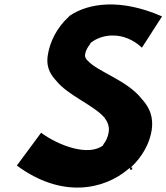

<svg xmlns="http://www.w3.org/2000/svg" viewBox="-20 -844 761 878"><path d="M168 -237 57 -87C261 64 454 25 567 -71L575 -77L574 -68H584L585 -78H578C631 -127 665 -189 674 -251C682 -309 664 -350 634 -385L628 -392C559 -479 426 -515 380 -568H379C373 -575 367 -584 369 -595C372 -614 381 -628 393 -644V-647L395 -648C446 -690 547 -703 629 -626L721 -769C531 -852 386 -830 300 -773L292 -765C240 -717 207 -652 198 -588C192 -547 204 -513 229 -484L236 -476C291 -407 404 -366 457 -307L459 -305V-304C472 -287 481 -265 477 -240C474 -217 464 -198 453 -184L452 -181L451 -179C385 -128 249 -177 168 -237ZM576 -78H577Z"/></svg>

Font: Hussar Woodtype
Style: SeBdObl
Weight: 900
Foundry: Cannot Into Space Fonts
Version: Version 1.07